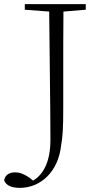

<svg xmlns="http://www.w3.org/2000/svg" viewBox="-62 -743 473 929"><path d="M353 -723H58V-696L176 -687C182 -181 182 -113 182 -67C182 52 140 106 98 131L81 117C54 99 34 91 11 91C-16 91 -38 103 -42 130C-32 156 -3 166 34 166C133 166 220 90 234 -41C241 -80 244 -120 244 -218V-388C244 -490 244 -589 245 -687L353 -696Z"/></svg>

Font: Noto Serif CJK KR ExtraLight
Style: Regular
Weight: 250
Designer: Ryoko NISHIZUKA 西塚涼子 (kana & ideographs); Frank Grießhammer (Latin, Greek & Cyrillic); Wenlong ZHANG 张文龙 (bopomofo); San
Foundry: Adobe Systems Incorporated
Version: Version 1.000;PS 1;hotconv 16.6.53;makeotf.lib2.5.65590